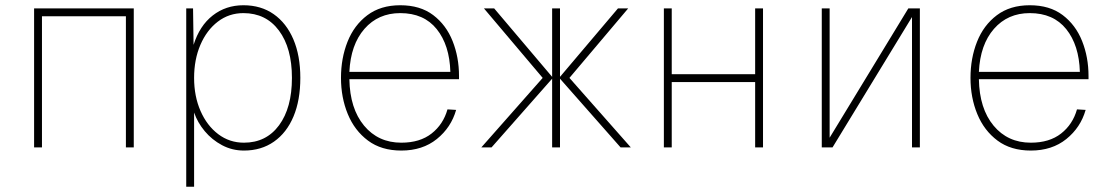

<svg xmlns="http://www.w3.org/2000/svg" viewBox="-20 -562 4240 732"><path d="M110 0V-530H490V0H460V-500H140V0Z M690 150V-530H716L718 -391Q741 -464 791 -503Q841 -542 908 -542Q975 -542 1023.5 -508Q1072 -474 1098.5 -412Q1125 -350 1125 -265Q1125 -180 1099 -118Q1073 -56 1024.5 -22Q976 12 910 12Q865 12 826.5 -8.5Q788 -29 760.5 -62Q733 -95 720 -133V150ZM910 -18Q995 -18 1044 -84.5Q1093 -151 1093 -265Q1093 -379 1043.5 -445.5Q994 -512 908 -512Q853 -512 810.5 -479.5Q768 -447 744 -391Q720 -335 720 -265Q720 -195 744.5 -139Q769 -83 812 -50.5Q855 -18 910 -18Z M1510 12Q1434 12 1383 -26Q1332 -64 1306 -127Q1280 -190 1280 -265Q1280 -340 1305 -403Q1330 -466 1380.5 -504Q1431 -542 1506 -542Q1582 -542 1631.5 -504.5Q1681 -467 1705.5 -405.5Q1730 -344 1730 -272V-260H1312Q1314 -148 1368 -83Q1422 -18 1510 -18Q1581 -18 1625.5 -53Q1670 -88 1686 -145L1719 -143Q1700 -76 1645.5 -32Q1591 12 1510 12ZM1312 -288H1697Q1694 -390 1645 -451Q1596 -512 1506 -512Q1422 -512 1369.5 -452Q1317 -392 1312 -288Z M1815 0 2049 -265 1825 -530H1864L2085 -269V-530H2115V-269L2336 -530H2375L2151 -265L2385 0H2346L2115 -262V0H2085V-262L1854 0Z M2511 0V-530H2541V-279H2859V-530H2889V0H2859V-249H2541V0Z M3113 0V-530H3143V-37L3443 -530H3487V0H3457V-497L3154 0Z M3910 12Q3834 12 3783 -26Q3732 -64 3706 -127Q3680 -190 3680 -265Q3680 -340 3705 -403Q3730 -466 3780.5 -504Q3831 -542 3906 -542Q3982 -542 4031.5 -504.5Q4081 -467 4105.5 -405.5Q4130 -344 4130 -272V-260H3712Q3714 -148 3768 -83Q3822 -18 3910 -18Q3981 -18 4025.5 -53Q4070 -88 4086 -145L4119 -143Q4100 -76 4045.5 -32Q3991 12 3910 12ZM3712 -288H4097Q4094 -390 4045 -451Q3996 -512 3906 -512Q3822 -512 3769.5 -452Q3717 -392 3712 -288Z"/></svg>

Font: Geist Mono Thin
Style: Regular
Weight: 100
Monospace: yes
Designer: Basement.studio, Andrés Briganti, Mateo Zaragoza
Foundry: Basement.studio, Vercel, Andrés Briganti, Guido Ferreyra, Mateo Zaragoza
Version: Version 1.500; ttfautohint (v1.8.4.7-5d5b)